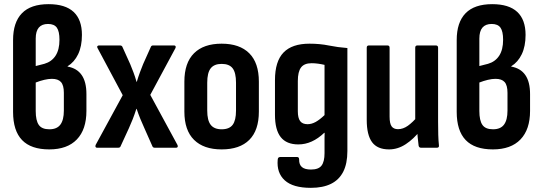

<svg xmlns="http://www.w3.org/2000/svg" viewBox="-20 -711 2611 924"><path d="M217.1 8Q129.4 8 86.2 -36.9Q42.9 -81.8 42.9 -172.7V-518.1Q42.9 -603.3 85.5 -647.2Q128.1 -691 213.7 -691Q294.3 -691 334.3 -653.6Q374.3 -616.2 374.3 -543.1Q374.3 -488.1 356 -450Q337.8 -412 305.3 -392.1V-390.6Q350.4 -382.6 373.1 -349.8Q395.9 -317 395.9 -258.4V-177.2Q395.9 -87.8 349.8 -39.9Q303.8 8 217.1 8ZM217.6 -88.8Q254 -88.8 270.6 -111.3Q287.3 -133.7 287.3 -178.7V-264.3Q287.3 -300.7 273.4 -316.2Q259.6 -331.6 229.8 -331.6Q213.1 -331.6 192.9 -326.8Q172.7 -322 151.9 -313.9V-176.7Q151.9 -131.2 166.6 -110Q181.2 -88.8 217.6 -88.8ZM151.9 -393.2 193.6 -403.9Q228.4 -414 247.3 -442.8Q266.2 -471.7 266.2 -519.5Q266.2 -559.9 253.6 -577.8Q240.9 -595.7 211.1 -595.7Q181.8 -595.7 166.8 -578.3Q151.9 -560.8 151.9 -525.5Z M447 0Q441.5 0 439.8 -4Q438 -8 440.5 -13.9L570.6 -252.9L449.6 -479.4Q446.1 -484.8 448.6 -488.5Q451 -492.3 456.5 -492.3H557Q566.9 -492.3 569.4 -484.8L606.9 -401.7Q614.5 -383.2 622.3 -362.7Q630.1 -342.2 637.2 -316.9H638.2Q645.7 -342.2 653.6 -363.4Q661.4 -384.7 668.9 -402.7L705.5 -484.4Q708 -492.3 716.9 -492.3H817.4Q823.3 -492.3 825 -488.5Q826.8 -484.8 824.3 -479.4L703.2 -254.4L833.8 -13.9Q836.8 -8 835 -4Q833.3 0 827.4 0H725.4Q716 0 713.5 -7L674.4 -95.2Q664.9 -115.7 655.8 -138Q646.7 -160.2 637.6 -187.1H636.2Q627.6 -160.2 618.8 -137.7Q609.9 -115.2 600.4 -94.2L560.3 -7Q558.3 0 547.9 0Z M1046.6 8Q960.4 8 913.9 -37.9Q867.3 -83.8 867.3 -174.2V-318Q867.3 -408.5 913.6 -454.6Q959.8 -500.8 1046.6 -500.8Q1133.3 -500.8 1179.6 -454.6Q1225.8 -408.5 1225.8 -318V-174.2Q1225.8 -83.8 1179.8 -37.9Q1133.8 8 1046.6 8ZM1046.6 -88.8Q1083.5 -88.8 1099.7 -110.3Q1115.8 -131.8 1115.8 -178.7V-313.1Q1115.8 -361 1099.7 -382.2Q1083.5 -403.5 1046.6 -403.5Q1010.7 -403.5 994 -382.2Q977.3 -361 977.3 -313.1V-178.7Q977.3 -131.8 994 -110.3Q1010.7 -88.8 1046.6 -88.8Z M1476.1 193Q1390.1 193 1350.5 157Q1310.9 121 1316.4 57.9Q1316.9 49.9 1320.6 47.2Q1324.3 44.5 1329.3 44.5H1409.2Q1413.6 44.5 1416.6 47Q1419.6 49.4 1419.6 56.9Q1419.1 81.1 1433 93Q1446.8 104.9 1476.6 104.9Q1513.4 104.9 1527.6 85.7Q1541.8 66.6 1541.8 26.2V-19.4Q1541.8 -34 1541.8 -46.6Q1541.8 -59.2 1542.3 -71.2L1540.8 -72.2Q1511.3 -44.1 1480.3 -30.1Q1449.3 -16 1415.8 -16Q1358.8 -16 1331.1 -51Q1303.3 -86 1303.3 -158.6V-325.3Q1303.3 -415.8 1344.5 -458.3Q1385.6 -500.8 1469.3 -500.8Q1519.9 -500.8 1562.6 -492Q1605.4 -483.3 1651.8 -479.8V15.9Q1651.8 76.1 1631.9 115.3Q1612 154.4 1573 173.7Q1533.9 193 1476.1 193ZM1460.3 -113.3Q1479.5 -113.3 1499.3 -124.2Q1519 -135.2 1541.8 -157.1V-398.8Q1527.2 -402.3 1510.7 -404.6Q1494.2 -406.8 1479.6 -406.8Q1444.2 -406.8 1428.8 -386.4Q1413.3 -365.9 1413.3 -321.3V-175.6Q1413.3 -143.2 1424.5 -128.2Q1435.6 -113.3 1460.3 -113.3Z M1852.2 8Q1796.3 8 1770.6 -26.7Q1744.9 -61.5 1744.9 -133.9V-481.4Q1744.9 -492.3 1755.3 -492.3H1844.5Q1854.9 -492.3 1854.9 -481.4V-149.8Q1854.9 -116.5 1864.7 -102.9Q1874.6 -89.3 1895.3 -89.3Q1919.6 -89.3 1942.8 -105.7Q1966 -122.2 1991.9 -152.7L2002.1 -82.4Q1971 -42.4 1932.8 -17.2Q1894.6 8 1852.2 8ZM2006.5 0Q1996.6 0 1994.6 -10Q1992.1 -28 1989.9 -52.6Q1987.6 -77.2 1987.6 -95.1L1978.3 -126.1V-481.4Q1978.3 -492.3 1988.7 -492.3H2077.4Q2088.3 -492.3 2088.3 -481.4V-125.3Q2088.3 -90.7 2089.1 -62.5Q2089.9 -34.3 2092.3 -12.4Q2094.3 0 2082.4 0Z M2352.1 8Q2264.4 8 2221.2 -36.9Q2177.9 -81.8 2177.9 -172.7V-518.1Q2177.9 -603.3 2220.5 -647.2Q2263.1 -691 2348.7 -691Q2429.3 -691 2469.3 -653.6Q2509.3 -616.2 2509.3 -543.1Q2509.3 -488.1 2491 -450Q2472.8 -412 2440.3 -392.1V-390.6Q2485.4 -382.6 2508.1 -349.8Q2530.9 -317 2530.9 -258.4V-177.2Q2530.9 -87.8 2484.8 -39.9Q2438.8 8 2352.1 8ZM2352.6 -88.8Q2389 -88.8 2405.6 -111.3Q2422.3 -133.7 2422.3 -178.7V-264.3Q2422.3 -300.7 2408.4 -316.2Q2394.6 -331.6 2364.8 -331.6Q2348.1 -331.6 2327.9 -326.8Q2307.7 -322 2286.9 -313.9V-176.7Q2286.9 -131.2 2301.6 -110Q2316.2 -88.8 2352.6 -88.8ZM2286.9 -393.2 2328.6 -403.9Q2363.4 -414 2382.3 -442.8Q2401.2 -471.7 2401.2 -519.5Q2401.2 -559.9 2388.6 -577.8Q2375.9 -595.7 2346.1 -595.7Q2316.8 -595.7 2301.8 -578.3Q2286.9 -560.8 2286.9 -525.5Z"/></svg>

Font: Sofia Sans Condensed
Style: Regular
Weight: 400
Designer: Botio Nikoltchev, Ani Petrova
Foundry: lettersoup
Version: Version 4.100